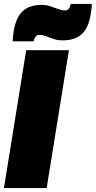

<svg xmlns="http://www.w3.org/2000/svg" viewBox="-22 -955 486 975"><path d="M-2 0 111 -700H328L215 0ZM42 -745Q43 -759 44.5 -771.5Q46 -784 47 -795Q59 -866 93 -898Q127 -930 189 -930Q213 -930 234.5 -923Q256 -916 274 -909Q292 -902 308 -902Q320 -902 327 -910.5Q334 -919 336 -930Q336 -930 336.5 -932.5Q337 -935 337 -935H444Q444 -921 442.5 -908.5Q441 -896 439 -885Q428 -814 393.5 -782Q359 -750 297 -750Q271 -750 250.5 -757Q230 -764 212 -771Q194 -778 178 -778Q167 -778 159.5 -769.5Q152 -761 150 -750Q150 -750 149.5 -747.5Q149 -745 149 -745Z"/></svg>

Font: Georama Black
Style: Italic
Weight: 900
Italic angle: -9°
Designer: Jean-Baptiste Levee
Foundry: Production Type
Version: Version 1.000